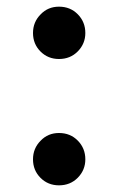

<svg xmlns="http://www.w3.org/2000/svg" viewBox="-20 -547 371 576"><path d="M102 -125Q124 -148 157 -148Q191 -148 213.5 -125Q236 -102 236 -69Q236 -37 213.5 -14Q191 9 157 9Q124 9 101.5 -13.5Q79 -36 79 -69Q79 -102 102 -125ZM102 -504Q124 -527 157 -527Q191 -527 213.5 -504Q236 -481 236 -448Q236 -416 213.5 -393Q191 -370 157 -370Q124 -370 101.5 -392.5Q79 -415 79 -448Q79 -481 102 -504Z"/></svg>

Font: Lopes Sans
Style: Bold
Weight: 700
Designer: Gabriel Lam, Diego Maldonado
Foundry: TypeRant, Foresti Design
Version: Version 4.000